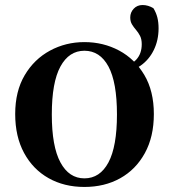

<svg xmlns="http://www.w3.org/2000/svg" viewBox="-20 -717 663 753"><path d="M311 16.2Q231.7 16.2 170.5 -18.3Q109.3 -52.8 74.5 -117Q39.6 -181.2 39.6 -269.8Q39.6 -359.1 76.8 -422Q114 -484.9 175.9 -518.4Q237.8 -551.9 311 -551.9Q385.1 -551.9 447.1 -518.8Q509 -485.6 546.2 -422.7Q583.4 -359.8 583.4 -269.8Q583.4 -180.5 548 -116.3Q512.6 -52 451.4 -17.9Q390.2 16.2 311 16.2ZM311 -17.5Q372 -17.5 405.4 -80.1Q438.7 -142.6 438.7 -268.1Q438.7 -394.2 405.4 -456.1Q372 -518 311 -518Q250.7 -518 217 -456.1Q183.2 -394.2 183.2 -268.1Q183.2 -142.6 217 -80.1Q250.7 -17.5 311 -17.5ZM452.4 -432.3V-454.8Q493.5 -460.3 514.7 -483.5Q535.9 -506.7 535.9 -543.6Q535.9 -563.4 529.2 -576.4Q522.5 -589.4 513.4 -599.9Q504.2 -610.4 497.5 -621.6Q490.8 -632.8 490.8 -648.6Q490.8 -668.4 504.4 -682.8Q518.1 -697.3 539.1 -697.3Q560.8 -697.3 581.6 -684.9Q592.3 -667.5 597.1 -648.6Q601.9 -629.7 601.9 -605.9Q601.9 -559 583.1 -520.7Q564.4 -482.5 531.1 -459.4Q497.9 -436.3 452.4 -432.3Z"/></svg>

Font: Noto Serif HK ExtraLight
Style: Regular
Weight: 200
Designer: Ryoko NISHIZUKA 西塚涼子 (kana & ideographs); Frank Grießhammer (Latin, Greek & Cyrillic); Wenlong ZHANG 张文龙 (bopomofo); San
Foundry: Adobe
Version: Version 2.002-H1;hotconv 1.1.0;makeotfexe 2.6.0